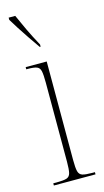

<svg xmlns="http://www.w3.org/2000/svg" viewBox="-120 -806 459 846"><g transform="rotate(-15 109.5 -383.0)"><path d="M15 0V-10H31Q62 -10 76 -14.5Q90 -19 94 -35Q98 -51 98 -86V-447Q98 -483 94.5 -499.5Q91 -516 78 -521Q65 -526 36 -526H30V-536H126V-86Q126 -51 130 -35Q134 -19 148 -14.5Q162 -10 192 -10H205V0ZM113 -606Q96 -630 77 -658Q58 -686 41 -712.5Q24 -739 14 -756V-766H44Q59 -732 76 -696Q93 -660 117 -616V-606Z"/></g></svg>

Font: Noto Serif Display ExtraCondensed Thin
Style: Regular
Weight: 100
Width: 2
Designer: Monotype Design Team
Foundry: Monotype Imaging Inc.
Version: Version 2.009